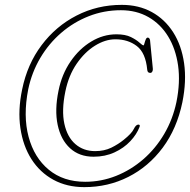

<svg xmlns="http://www.w3.org/2000/svg" viewBox="-20 -745 780 789"><path d="M326.5 24Q255 24 199.5 -6.2Q144 -36.5 109.2 -91Q74.5 -145.5 63.8 -218.8Q53 -292 71 -377.5Q92 -481 150.8 -559.2Q209.5 -637.5 294.8 -681.2Q380 -725 480.5 -725Q550 -725 603.8 -695.5Q657.5 -666 691.8 -612.2Q726 -558.5 736.5 -485.2Q747 -412 729.5 -325Q707 -216.5 648.8 -138.2Q590.5 -60 507.2 -18Q424 24 326.5 24ZM330 2Q396 2 457 -22.2Q518 -46.5 568.8 -90.5Q619.5 -134.5 654.8 -194.5Q690 -254.5 705 -325.5Q721.5 -407 711.8 -475.8Q702 -544.5 670.8 -595.5Q639.5 -646.5 590 -674.8Q540.5 -703 477 -703Q407.5 -703 345 -678.5Q282.5 -654 231.5 -610Q180.5 -566 145.5 -506.8Q110.5 -447.5 96 -378Q74.5 -268.5 97.5 -182.8Q120.5 -97 180.5 -47.5Q240.5 2 330 2ZM553.5 -223.5Q542 -193 515.5 -164.8Q489 -136.5 450.5 -118.8Q412 -101 364.5 -101Q306 -101 268 -135.8Q230 -170.5 217 -231.8Q204 -293 220.5 -372.5Q234 -440 269.8 -492.2Q305.5 -544.5 354.8 -574.2Q404 -604 458.5 -604Q495 -604 517.8 -592.8Q540.5 -581.5 553 -570Q565.5 -558.5 570 -558.5Q571.5 -558.5 573.5 -566.5Q575.5 -574.5 578.8 -582.5Q582 -590.5 587 -590.5Q594 -590.5 596.5 -580.5L608 -463.5Q609 -456.5 605.8 -450.8Q602.5 -445 597 -445.5Q586 -445.5 585 -458.5Q578.5 -528 542.2 -555.8Q506 -583.5 454 -583.5Q412.5 -583.5 370.2 -557.2Q328 -531 295 -483Q262 -435 248.5 -369Q232.5 -291 244.5 -236.2Q256.5 -181.5 289.8 -152.8Q323 -124 371 -124Q408.5 -124 437.5 -138.2Q466.5 -152.5 488.5 -170.5Q521 -196.5 529.8 -214.8Q538.5 -233 548.5 -233Q557 -233 553.5 -223.5Z"/></svg>

Font: Fraunces144ptSuperSoftThinItalic
Style: Italic
Weight: 100
Italic angle: -16°
Version: Version 1.000;[0bf87f6ff]